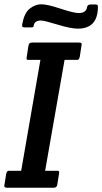

<svg xmlns="http://www.w3.org/2000/svg" viewBox="-27 -878 478 898"><path d="M7 0Q-7 0 -7 -8Q-7 -11 -6 -15L2 -65Q4 -74 7.5 -77Q11 -80 21 -79H72L162 -598H111Q101 -597 98.5 -600Q96 -603 98 -612L106 -664Q108 -673 111.5 -676Q115 -679 125 -679H341Q351 -679 353.5 -676Q356 -673 354 -664L346 -612Q344 -603 340.5 -600Q337 -597 327 -598H275L184 -79H236Q246 -80 248.5 -77Q251 -74 249 -65L241 -15Q239 -6 235.5 -3Q232 0 222 0ZM341 -817Q376 -817 380 -844Q382 -857 397 -857H421Q431 -857 431 -847Q431 -744 337 -744Q304 -744 242 -763Q180 -782 165 -782Q135 -782 131 -760Q130 -753 128 -751.5Q126 -750 118 -750H87Q76 -750 76 -759Q76 -761 77 -764Q86 -817 112 -837.5Q138 -858 166 -858Q194 -858 256 -837.5Q318 -817 341 -817Z"/></svg>

Font: Crete Round
Style: Italic
Weight: 400
Designer: Veronika Burian
Foundry: TypeTogether
Version: Version 1.001; ttfautohint (v1.6)